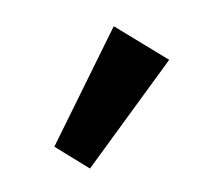

<svg xmlns="http://www.w3.org/2000/svg" viewBox="-41 -757 369 319"><g transform="rotate(-10 144.0 -598.0)"><path d="M36 -531 168 -711 249 -640 88 -485Z"/></g></svg>

Font: Ysabeau SC
Style: Bold
Weight: 700
Designer: Christian Thalmann (Catharsis Fonts)
Version: Version 0.003